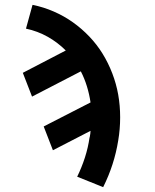

<svg xmlns="http://www.w3.org/2000/svg" viewBox="-20 -558 640 791"><path d="M405 213 298 170Q317 131 330 90.5Q343 50 349 8Q350 7 350 6.5Q350 6 350 5Q351 -1 352 -7Q353 -13 353 -19L198 61L160 -37L353 -136Q348 -170 338 -202.5Q328 -235 313 -264L112 -160L74 -258L251 -350Q235 -366 216 -380.5Q197 -395 176.5 -406.5Q156 -418 133.5 -426.5Q111 -435 87 -440L114 -538Q159 -529 201.5 -510.5Q244 -492 280.5 -466Q317 -440 348 -407.5Q379 -375 402.5 -337Q426 -299 442.5 -256Q459 -213 467 -168Q475 -123 475 -74.5Q475 -26 467 21Q459 71 443.5 119Q428 167 405 213Z"/></svg>

Font: Iosevka Curly Extended Oblique
Style: Bold
Weight: 700
Width: 7
Italic angle: -9°
Monospace: yes
Designer: Belleve Invis
Foundry: Belleve Invis
Version: Version 11.1.0; ttfautohint (v1.8.3)